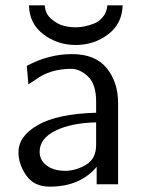

<svg xmlns="http://www.w3.org/2000/svg" viewBox="-20 -688 539 717"><path d="M88 -668H147Q149 -636 172.5 -616.5Q196 -597 218.5 -591.5Q241 -586 263 -586Q277 -586 293.5 -589Q310 -592 330 -599.5Q350 -607 364.5 -625Q379 -643 381 -668H438Q436 -599 383.5 -559.5Q331 -520 263 -520Q195 -520 142.5 -559.5Q90 -599 88 -668ZM49 -119Q49 -180 122 -221.5Q195 -263 339 -267V-309Q339 -374 308.5 -402.5Q278 -431 246 -431Q167 -431 112 -390L86 -373L80 -442Q162 -486 249 -486Q336 -486 378.5 -433.5Q421 -381 421 -303V0H341V-65Q279 9 166 9Q107 9 78 -33Q49 -75 49 -119ZM128 -121Q128 -95 146 -77Q164 -59 193 -53Q208 -50 225 -50Q266 -51 302.5 -73.5Q339 -96 339 -147V-231Q246 -229 187 -200Q128 -171 128 -121Z"/></svg>

Font: Coval
Style: Light
Weight: 300
Foundry: Context Ltd
Version: Version 001.000